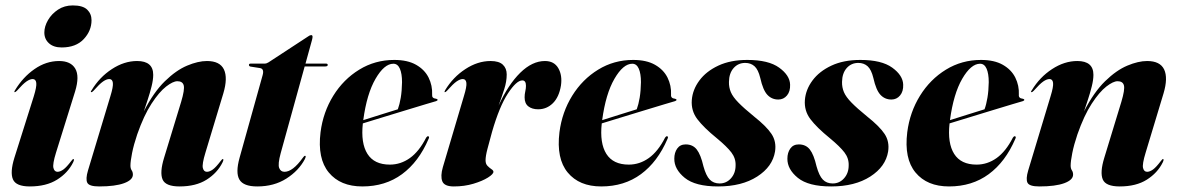

<svg xmlns="http://www.w3.org/2000/svg" viewBox="-20 -678 4342 708"><path d="M207.5 -503Q177.5 -503 160.5 -518.5Q143.5 -534 143.5 -558Q143.5 -580.5 157 -603.8Q170.5 -627 194 -642.5Q217.5 -658 248.5 -658Q285.5 -658 301.5 -642.5Q317.5 -627 317.5 -603.5Q317.5 -564.5 288.8 -533.8Q260 -503 207.5 -503ZM186.5 -115Q173.5 -73 177 -58.8Q180.5 -44.5 192 -44.5Q202 -44.5 213.8 -53Q225.5 -61.5 242.5 -84Q248.5 -92 250.5 -91.5Q255.5 -91.5 249.5 -79Q230.5 -40.5 190.5 -15.5Q150.5 9.5 90 9.5Q39 9.5 27.8 -16.5Q16.5 -42.5 33 -96L104.5 -322.5Q115.5 -358 113.8 -372.2Q112 -386.5 100.5 -386.5Q90.5 -386.5 77.5 -377.5Q64.5 -368.5 42.5 -343.5Q37 -338 34.5 -338Q31 -338.5 35.5 -345.5Q64.5 -393.5 107.2 -423.2Q150 -453 198 -453Q241 -453 257.5 -425Q274 -397 257 -341Z M317 -338Q312.5 -338.5 318 -345.5Q347 -393.5 392.5 -423.2Q438 -453 485.5 -453Q545 -453 545 -402Q545 -384 539 -359.8Q533 -335.5 524.8 -310.8Q516.5 -286 510.5 -267.5Q546.5 -338 588 -378.5Q629.5 -419 670 -436Q710.5 -453 743 -453Q791 -453 805.8 -421.8Q820.5 -390.5 803.5 -333.5L737.5 -115Q724.5 -72.5 728 -58.5Q731.5 -44.5 743 -44.5Q753 -44.5 764.8 -53Q776.5 -61.5 793.5 -84Q799.5 -92 801.5 -91.5Q806.5 -91.5 800.5 -79Q781.5 -40.5 742 -15.5Q702.5 9.5 642 9.5Q590.5 9.5 579.5 -16.2Q568.5 -42 585 -96L648 -302.5Q661.5 -347.5 657.5 -363Q653.5 -378.5 634 -378.5Q618 -378.5 592.5 -358.8Q567 -339 538.8 -295.8Q510.5 -252.5 486 -182.5Q473 -144 467 -113.5Q461 -83 461 -67.5Q461 -56.5 465.5 -50Q470 -43.5 470 -34Q470 -14.5 437.5 -2.5Q405 9.5 345.5 9.5Q309 9.5 302 -4Q295 -17.5 304.5 -49.5L387 -323Q398 -358.5 396.2 -372.5Q394.5 -386.5 383 -386.5Q373 -386.5 360 -377.5Q347 -368.5 325 -343.5Q319.5 -338 317 -338Z M938.5 -427 903.5 -432.5Q898 -434 898 -438.5Q898 -443.5 904.5 -443.5H956Q963 -443.5 970 -448L1117.5 -544.5Q1122.5 -548.5 1128 -548.5Q1132.5 -548.5 1132.5 -542Q1132.5 -538.5 1130.5 -530.5L1106.5 -443.5H1182Q1188.5 -443.5 1188.5 -438.5Q1188.5 -433 1179 -433H1103.5L1015 -113Q1004 -72.5 1009.5 -58.5Q1015 -44.5 1029 -44.5Q1059.5 -44.5 1096.5 -96Q1102 -104 1105 -103.5Q1110 -103.5 1104 -91Q1081.5 -48.5 1036 -19.5Q990.5 9.5 928.5 9.5Q877.5 9.5 862.8 -15.8Q848 -41 863.5 -96.5L948.5 -401Q955 -424.5 938.5 -427Z M1560.5 -166Q1524 -81 1462.5 -35.8Q1401 9.5 1316 9.5Q1235 9.5 1192.5 -41.8Q1150 -93 1162 -190.5Q1171.5 -264.5 1209 -325Q1246.5 -385.5 1304.8 -421.2Q1363 -457 1434 -457Q1483 -457 1514.5 -439Q1546 -421 1560.5 -391.8Q1575 -362.5 1573.5 -329Q1572 -315.5 1587.5 -314Q1593.5 -313 1593.5 -310Q1594 -307 1588 -305Q1579.5 -302.5 1550 -293.8Q1520.5 -285 1479.8 -272.5Q1439 -260 1396.2 -247Q1353.5 -234 1318 -223Q1310 -150 1335 -110.5Q1360 -71 1417.5 -71Q1457.5 -71 1491.5 -95.2Q1525.5 -119.5 1551.5 -170.5Q1555.5 -176.5 1559 -175.5Q1564.5 -174.5 1560.5 -166ZM1430.5 -443Q1397 -443 1364.8 -387.5Q1332.5 -332 1319.5 -235Q1352.5 -245.5 1387.8 -256.5Q1423 -267.5 1447 -275Q1453.5 -292.5 1457.8 -317.8Q1462 -343 1462.5 -375Q1462.5 -406.5 1454.5 -424.8Q1446.5 -443 1430.5 -443Z M1620.5 -338Q1617.5 -338.5 1621.5 -345.5Q1650.5 -393.5 1696 -423.2Q1741.5 -453 1789 -453Q1820 -453 1834.2 -439.5Q1848.5 -426 1848.5 -403.5Q1848.5 -377.5 1839.5 -349.5Q1830.5 -321.5 1818.5 -288.5Q1854 -366 1898.2 -409.5Q1942.5 -453 1989.5 -453Q2023.5 -453 2038.8 -426.5Q2054 -400 2048.5 -362.5Q2041.5 -320 2018.8 -297.5Q1996 -275 1964.5 -275Q1942 -275 1928.2 -285.8Q1914.5 -296.5 1914.5 -319Q1914.5 -330.5 1917 -341.2Q1919.5 -352 1919.5 -361.5Q1919.5 -381.5 1906 -381.5Q1884.5 -381.5 1853 -333.5Q1821.5 -285.5 1794.5 -192Q1784.5 -155.5 1777.5 -129Q1770.5 -102.5 1770.5 -87Q1770.5 -73.5 1777.8 -66.2Q1785 -59 1792.2 -54.2Q1799.5 -49.5 1799.5 -44.5Q1799.5 -36 1779.2 -23.2Q1759 -10.5 1725.8 -0.5Q1692.5 9.5 1653.5 9.5Q1618.5 9.5 1611 -9.5Q1603.5 -28.5 1613 -61.5L1690.5 -323Q1701.5 -358.5 1699.8 -372.5Q1698 -386.5 1686.5 -386.5Q1676.5 -386.5 1663.5 -377.5Q1650.5 -368.5 1628.5 -343.5Q1623.5 -338 1620.5 -338Z M2441.5 -166Q2405 -81 2343.5 -35.8Q2282 9.5 2197 9.5Q2116 9.5 2073.5 -41.8Q2031 -93 2043 -190.5Q2052.5 -264.5 2090 -325Q2127.5 -385.5 2185.8 -421.2Q2244 -457 2315 -457Q2364 -457 2395.5 -439Q2427 -421 2441.5 -391.8Q2456 -362.5 2454.5 -329Q2453 -315.5 2468.5 -314Q2474.5 -313 2474.5 -310Q2475 -307 2469 -305Q2460.5 -302.5 2431 -293.8Q2401.5 -285 2360.8 -272.5Q2320 -260 2277.2 -247Q2234.5 -234 2199 -223Q2191 -150 2216 -110.5Q2241 -71 2298.5 -71Q2338.5 -71 2372.5 -95.2Q2406.5 -119.5 2432.5 -170.5Q2436.5 -176.5 2440 -175.5Q2445.5 -174.5 2441.5 -166ZM2311.5 -443Q2278 -443 2245.8 -387.5Q2213.5 -332 2200.5 -235Q2233.5 -245.5 2268.8 -256.5Q2304 -267.5 2328 -275Q2334.5 -292.5 2338.8 -317.8Q2343 -343 2343.5 -375Q2343.5 -406.5 2335.5 -424.8Q2327.5 -443 2311.5 -443Z M2633.5 -1.5Q2658.5 -1.5 2675.5 -20.5Q2692.5 -39.5 2692.5 -68Q2693.5 -94 2677 -115.8Q2660.5 -137.5 2623 -168.5Q2575 -207.5 2551.5 -238.5Q2528 -269.5 2531 -309Q2534 -347.5 2559 -381.2Q2584 -415 2628.8 -436Q2673.5 -457 2735.5 -457Q2814 -457 2853.2 -428.5Q2892.5 -400 2893.5 -366Q2894.5 -341 2882 -326Q2869.5 -311 2850 -311Q2826 -311 2809.8 -328.2Q2793.5 -345.5 2783.5 -390.5Q2776 -421.5 2762.2 -433.8Q2748.5 -446 2728 -446Q2702 -446 2685.2 -427Q2668.5 -408 2668 -376Q2667.5 -356 2675 -338.2Q2682.5 -320.5 2702.8 -299.8Q2723 -279 2760.5 -248.5Q2806.5 -212 2825 -184Q2843.5 -156 2838 -119.5Q2829 -63.5 2772.2 -27Q2715.5 9.5 2628 9.5Q2544 9.5 2505 -22.2Q2466 -54 2466.5 -93Q2466.5 -115 2477.2 -130.2Q2488 -145.5 2508.5 -145.5Q2534.5 -145.5 2549.2 -126.8Q2564 -108 2574 -64.5Q2583.5 -30 2597.2 -15.8Q2611 -1.5 2633.5 -1.5Z M3050.5 -1.5Q3075.5 -1.5 3092.5 -20.5Q3109.5 -39.5 3109.5 -68Q3110.5 -94 3094 -115.8Q3077.5 -137.5 3040 -168.5Q2992 -207.5 2968.5 -238.5Q2945 -269.5 2948 -309Q2951 -347.5 2976 -381.2Q3001 -415 3045.8 -436Q3090.5 -457 3152.5 -457Q3231 -457 3270.2 -428.5Q3309.5 -400 3310.5 -366Q3311.5 -341 3299 -326Q3286.5 -311 3267 -311Q3243 -311 3226.8 -328.2Q3210.5 -345.5 3200.5 -390.5Q3193 -421.5 3179.2 -433.8Q3165.5 -446 3145 -446Q3119 -446 3102.2 -427Q3085.5 -408 3085 -376Q3084.5 -356 3092 -338.2Q3099.5 -320.5 3119.8 -299.8Q3140 -279 3177.5 -248.5Q3223.5 -212 3242 -184Q3260.5 -156 3255 -119.5Q3246 -63.5 3189.2 -27Q3132.5 9.5 3045 9.5Q2961 9.5 2922 -22.2Q2883 -54 2883.5 -93Q2883.5 -115 2894.2 -130.2Q2905 -145.5 2925.5 -145.5Q2951.5 -145.5 2966.2 -126.8Q2981 -108 2991 -64.5Q3000.5 -30 3014.2 -15.8Q3028 -1.5 3050.5 -1.5Z M3724 -166Q3687.5 -81 3626 -35.8Q3564.5 9.5 3479.5 9.5Q3398.5 9.5 3356 -41.8Q3313.5 -93 3325.5 -190.5Q3335 -264.5 3372.5 -325Q3410 -385.5 3468.2 -421.2Q3526.5 -457 3597.5 -457Q3646.5 -457 3678 -439Q3709.5 -421 3724 -391.8Q3738.5 -362.5 3737 -329Q3735.5 -315.5 3751 -314Q3757 -313 3757 -310Q3757.5 -307 3751.5 -305Q3743 -302.5 3713.5 -293.8Q3684 -285 3643.2 -272.5Q3602.5 -260 3559.8 -247Q3517 -234 3481.5 -223Q3473.5 -150 3498.5 -110.5Q3523.5 -71 3581 -71Q3621 -71 3655 -95.2Q3689 -119.5 3715 -170.5Q3719 -176.5 3722.5 -175.5Q3728 -174.5 3724 -166ZM3594 -443Q3560.5 -443 3528.2 -387.5Q3496 -332 3483 -235Q3516 -245.5 3551.2 -256.5Q3586.5 -267.5 3610.5 -275Q3617 -292.5 3621.2 -317.8Q3625.5 -343 3626 -375Q3626 -406.5 3618 -424.8Q3610 -443 3594 -443Z M3784 -338Q3779.5 -338.5 3785 -345.5Q3814 -393.5 3859.5 -423.2Q3905 -453 3952.5 -453Q4012 -453 4012 -402Q4012 -384 4006 -359.8Q4000 -335.5 3991.8 -310.8Q3983.5 -286 3977.5 -267.5Q4013.5 -338 4055 -378.5Q4096.5 -419 4137 -436Q4177.5 -453 4210 -453Q4258 -453 4272.8 -421.8Q4287.5 -390.5 4270.5 -333.5L4204.5 -115Q4191.5 -72.5 4195 -58.5Q4198.5 -44.5 4210 -44.5Q4220 -44.5 4231.8 -53Q4243.5 -61.5 4260.5 -84Q4266.5 -92 4268.5 -91.5Q4273.5 -91.5 4267.5 -79Q4248.5 -40.5 4209 -15.5Q4169.5 9.5 4109 9.5Q4057.5 9.5 4046.5 -16.2Q4035.5 -42 4052 -96L4115 -302.5Q4128.5 -347.5 4124.5 -363Q4120.5 -378.5 4101 -378.5Q4085 -378.5 4059.5 -358.8Q4034 -339 4005.8 -295.8Q3977.5 -252.5 3953 -182.5Q3940 -144 3934 -113.5Q3928 -83 3928 -67.5Q3928 -56.5 3932.5 -50Q3937 -43.5 3937 -34Q3937 -14.5 3904.5 -2.5Q3872 9.5 3812.5 9.5Q3776 9.5 3769 -4Q3762 -17.5 3771.5 -49.5L3854 -323Q3865 -358.5 3863.2 -372.5Q3861.5 -386.5 3850 -386.5Q3840 -386.5 3827 -377.5Q3814 -368.5 3792 -343.5Q3786.5 -338 3784 -338Z"/></svg>

Font: Fraunces 144pt S000
Style: Bold Italic
Weight: 700
Italic angle: -16°
Version: Version 1.000; ttfautohint (v1.8.3)